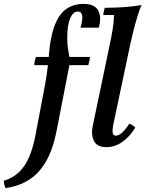

<svg xmlns="http://www.w3.org/2000/svg" viewBox="-125 -740 746 985"><path d="M304 -720Q360 -720 378.5 -686.5Q397 -653 382 -598H288Q300 -639 296.5 -660Q293 -681 274 -681Q250 -681 235 -646Q220 -611 220 -548Q220 -517 223.5 -492Q227 -467 231 -448V-406L173 -108Q166 -67 155 -24Q144 19 126 59Q108 99 79.5 133.5Q51 168 8 192Q-35 216 -97 225Q-100 217 -102.5 208Q-105 199 -105 187Q-42 169 -2.5 114Q37 59 57 -47L99 -268Q106 -302 113.5 -350Q121 -398 125 -448Q132 -547 154.5 -607Q177 -667 214.5 -693.5Q252 -720 304 -720ZM328 -406H51Q51 -415 53.5 -427Q56 -439 60 -448H337Q336 -440 333.5 -427.5Q331 -415 328 -406ZM421 15Q373 15 357 -17Q341 -49 351 -95L439 -516Q447 -553 453 -590Q459 -627 460 -663H405Q405 -670 407.5 -681.5Q410 -693 413 -700Q458 -700 505.5 -703Q553 -706 601 -714Q590 -689 579 -652.5Q568 -616 559 -579.5Q550 -543 544 -516L456 -100Q451 -75 453 -59.5Q455 -44 470 -44Q484 -44 500.5 -58.5Q517 -73 539 -106Q547 -102 554.5 -97.5Q562 -93 569 -86Q543 -41 504 -13Q465 15 421 15Z"/></svg>

Font: Poltawski Nowy Medium
Style: Italic
Weight: 500
Italic angle: -12°
Version: Version 1.001;gftools[0.9.25]